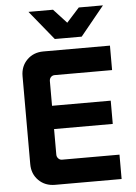

<svg xmlns="http://www.w3.org/2000/svg" viewBox="-60 -959 709 1004"><g transform="rotate(-5 294.0 -456.5)"><path d="M252.9 -759.8 127.9 -913.1H256.8L325.2 -838.9L392.1 -913.1H519L394 -759.8ZM188 0Q135.7 0 101.8 -33.7Q67.9 -67.4 67.9 -119.1V-581.1Q67.9 -632.8 101.8 -666.5Q135.7 -700.2 188 -700.2H537.1V-571.8H235.8Q223.6 -571.8 215.8 -563.5Q208 -555.2 208 -543V-413.1H516.1V-291H208V-157.2Q208 -145 216.1 -136.5Q224.1 -127.9 235.8 -127.9H537.1V0Z"/></g></svg>

Font: SUSE
Style: Bold
Weight: 700
Designer: Rene Bieder
Foundry: SUSE
Version: Version 1.000